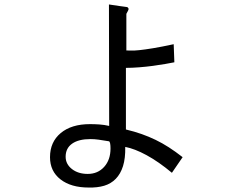

<svg xmlns="http://www.w3.org/2000/svg" viewBox="-20 -759 1040 860"><path d="M544 -455V-179Q582 -170 614.5 -158.5Q647 -147 677 -132.5Q707 -118 736.5 -99Q766 -80 798 -55L750 15Q690 -35 636.5 -64Q583 -93 541 -101Q542 -50 531 -15Q520 20 498.5 42Q477 64 446.5 73Q416 82 377 81Q298 81 251 44.5Q204 8 204 -55Q204 -123 252 -163Q300 -203 383 -203Q405 -203 426 -201.5Q447 -200 469 -195L468 -739L515 -732Q530 -730 537.5 -729Q545 -728 548 -727.5Q551 -727 551 -726.5Q551 -726 553 -725Q554 -723 555 -722Q556 -721 556 -719Q556 -714 546 -697V-533Q554 -533 567.5 -532.5Q581 -532 605 -534.5Q629 -537 665.5 -543Q702 -549 758 -561L761 -480Q746 -477 720.5 -472.5Q695 -468 665 -464Q635 -460 603 -457.5Q571 -455 544 -455ZM475 -94Q475 -121 469 -126Q439 -131 421 -133.5Q403 -136 385 -136Q332 -136 303 -115.5Q274 -95 274 -57Q274 -24 302 -2Q330 20 373 20Q418 20 446.5 -11.5Q475 -43 475 -94Z"/></svg>

Font: D2Coding ligature
Style: Regular
Weight: 400
Monospace: yes
Designer: Yong-Rak Park; Jeong-Hwan Yoon; Sang-Min Lee;
Foundry: NHN Corporation
Version: Version 1.3.2; Build 20180524